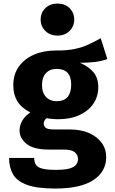

<svg xmlns="http://www.w3.org/2000/svg" viewBox="-20 -850 655 1097"><path d="M555.4 -631.8 593.3 -512.8Q564.6 -501.5 526.2 -496.4Q487.7 -491.3 436.4 -491.3Q487.7 -469.2 514.6 -436.7Q541.5 -404.1 541.5 -351.3Q541.5 -298.5 513.3 -257.2Q485.1 -215.9 433.3 -192.3Q381.5 -168.7 310.8 -168.7Q276.9 -168.7 247.7 -174.9Q239 -170.3 234.4 -161.5Q229.7 -152.8 229.7 -143.6Q229.7 -130.8 240.3 -120.5Q250.8 -110.3 289.7 -110.3H379Q442.6 -110.3 489 -89.7Q535.4 -69.2 561 -33.8Q586.7 1.5 586.7 47.2Q586.7 130.8 513.3 179Q440 227.2 295.4 227.2Q190.8 227.2 133.6 205.9Q76.4 184.6 54.1 145.4Q31.8 106.2 31.8 52.3H175.4Q175.4 75.9 184.9 91Q194.4 106.2 221.3 113.3Q248.2 120.5 299.5 120.5Q351.3 120.5 378.5 112.3Q405.6 104.1 415.6 90Q425.6 75.9 425.6 58.5Q425.6 34.4 406.7 19.5Q387.7 4.6 346.7 4.6H260Q171.8 4.6 131.8 -27.9Q91.8 -60.5 91.8 -104.1Q91.8 -134.4 107.9 -161.5Q124.1 -188.7 153.3 -207.2Q101 -234.9 78.5 -272.6Q55.9 -310.3 55.9 -363.1Q55.9 -424.6 87.2 -469Q118.5 -513.3 173.6 -537.4Q228.7 -561.5 299.5 -561.5Q360.5 -560.5 405.6 -570Q450.8 -579.5 486.7 -596.2Q522.6 -612.8 555.4 -631.8ZM303.6 -456.4Q265.1 -456.4 242.6 -432.1Q220 -407.7 220 -365.1Q220 -320 243.1 -295.9Q266.2 -271.8 303.6 -271.8Q386.7 -271.8 386.7 -367.2Q386.7 -456.4 303.6 -456.4ZM308.7 -829.7Q350.8 -829.7 377.4 -803.6Q404.1 -777.4 404.1 -738.5Q404.1 -699.5 377.4 -673.1Q350.8 -646.7 308.7 -646.7Q266.2 -646.7 239.2 -673.1Q212.3 -699.5 212.3 -738.5Q212.3 -777.4 239.2 -803.6Q266.2 -829.7 308.7 -829.7Z"/></svg>

Font: FiraCode Nerd Font
Style: Bold
Weight: 700
Designer: Carrois Corporate, Edenspiekermann AG, Nikita Prokopov
Foundry: Carrois Corporate, Edenspiekermann AG, Nikita Prokopov
Version: Version 6.002;Nerd Fonts 2.1.0